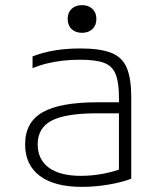

<svg xmlns="http://www.w3.org/2000/svg" viewBox="-20 -719 640 749"><path d="M300 10Q192 10 135 -33Q78 -76 78 -156Q78 -242 146 -281Q214 -320 361 -320H466V-277H360Q236 -277 181.5 -248.5Q127 -220 127 -156Q127 -97 170.5 -65Q214 -33 296 -33Q339 -33 383.5 -41.5Q428 -50 458 -63L444 -35V-339Q444 -398 431 -430Q418 -462 385.5 -474Q353 -486 292 -486Q257 -486 226 -482.5Q195 -479 165.5 -472Q136 -465 107 -453V-499Q145 -514 191.5 -522Q238 -530 294 -530Q370 -530 413.5 -513Q457 -496 474.5 -454.5Q492 -413 492 -340V-22Q457 -8 404 1Q351 10 300 10ZM300 -591Q275 -591 259.5 -605.5Q244 -620 244 -645Q244 -670 259.5 -684.5Q275 -699 300 -699Q325 -699 340.5 -684.5Q356 -670 356 -645Q356 -620 340.5 -605.5Q325 -591 300 -591Z"/></svg>

Font: M PLUS Code Latin Expanded Light
Style: Regular
Weight: 300
Width: 7
Designer: Coji Morishita
Foundry: UNDERFOREST DESIGN
Version: Version 1.002; ttfautohint (v1.8.3)